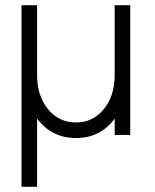

<svg xmlns="http://www.w3.org/2000/svg" viewBox="-20 -520 599 740"><path d="M482 -500H422V-232Q422 -149 379 -98Q337 -48 273 -48Q208 -48 166 -98Q123 -149 123 -232V-500H63V200H123V-63Q179 12 273 12Q367 12 422 -63V0H482Z"/></svg>

Font: Unageo Variable
Style: Regular
Weight: 300
Designer: Richard Sepsi
Foundry: Richard Sepsi
Version: Version 2.200